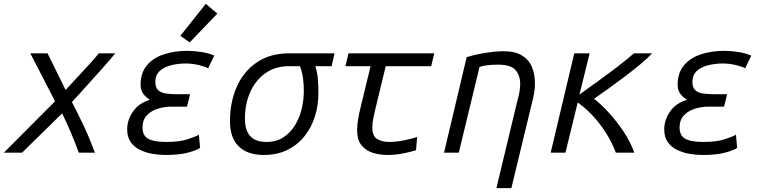

<svg xmlns="http://www.w3.org/2000/svg" viewBox="-39 -796 3979 1001"><path d="M-19 0 248 -268 119 -518H209L303 -327Q337 -364 372 -401.5Q407 -439 435.5 -470.5Q464 -502 476 -518H562Q557 -511 535 -485.5Q513 -460 483 -426.5Q453 -393 422.5 -359.5Q392 -326 368.5 -299.5Q345 -273 336 -264Q367 -205 397.5 -140Q428 -75 456 0H372Q351 -57 331 -104Q311 -151 285 -205L76 0Z M824 12Q791 12 756 6Q721 0 691 -14.5Q661 -29 642.5 -55Q624 -81 624 -122Q624 -170 654 -214Q684 -258 743 -276Q727 -284 710.5 -303.5Q694 -323 694 -354Q694 -416 726.5 -455Q759 -494 814.5 -512.5Q870 -531 940 -531Q981 -530 1016 -524Q1051 -518 1078 -506L1046 -440Q1033 -448 998.5 -456.5Q964 -465 929 -465Q892 -465 855.5 -456.5Q819 -448 795 -427Q771 -406 771 -368Q771 -340 785 -326.5Q799 -313 823 -309Q847 -305 876 -305H952L936 -240H855Q819 -240 784.5 -229.5Q750 -219 727 -195Q704 -171 704 -132Q704 -105 715.5 -88.5Q727 -72 755 -64Q783 -56 830 -56Q897 -56 941 -70.5Q985 -85 998 -94L1004 -25Q990 -14 944 -1Q898 12 824 12ZM950 -575 901 -609 1034 -776 1094 -725Z M1336 12Q1251 12 1205.5 -33Q1160 -78 1160 -163Q1160 -263 1195.5 -343.5Q1231 -424 1300 -471Q1369 -518 1469 -518H1705L1690 -451H1605Q1615 -420 1618 -386.5Q1621 -353 1621 -309Q1621 -247 1603 -189.5Q1585 -132 1549 -86.5Q1513 -41 1459.5 -14.5Q1406 12 1336 12ZM1351 -56Q1402 -56 1438.5 -80Q1475 -104 1499 -143Q1523 -182 1534 -229Q1545 -276 1545 -321Q1545 -356 1541 -386.5Q1537 -417 1525 -451H1469Q1397 -451 1345.5 -415Q1294 -379 1266 -317Q1238 -255 1238 -176Q1238 -117 1265.5 -86.5Q1293 -56 1351 -56Z M1981 12Q1944 12 1907.5 1.5Q1871 -9 1847 -37Q1823 -65 1823 -117Q1823 -144 1828 -174Q1833 -204 1840 -232L1893 -451H1762L1778 -518H2225L2209 -451H1972L1917 -224Q1912 -201 1907 -177Q1902 -153 1902 -132Q1902 -87 1927 -71.5Q1952 -56 1990 -56Q2026 -56 2066 -64Q2106 -72 2136 -82L2130 -13Q2099 -3 2059.5 4.5Q2020 12 1981 12Z M2549 185 2650 -236Q2658 -267 2665.5 -299Q2673 -331 2673 -359Q2673 -403 2648.5 -431Q2624 -459 2557 -459Q2529 -459 2502.5 -456Q2476 -453 2461 -447L2353 0H2276L2394 -498Q2426 -508 2461.5 -515Q2497 -522 2530 -525.5Q2563 -529 2586 -529Q2646 -529 2682 -507Q2718 -485 2734 -447Q2750 -409 2750 -360Q2750 -336 2745.5 -310Q2741 -284 2734 -258L2627 185Z M2832 0 2955 -518H3035L2982 -303Q3032 -339 3084.5 -377Q3137 -415 3184.5 -451.5Q3232 -488 3266 -518H3361Q3339 -494 3300 -461.5Q3261 -429 3216 -395Q3171 -361 3129 -331Q3087 -301 3058 -281Q3097 -251 3138 -205.5Q3179 -160 3214 -107Q3249 -54 3268 0H3172Q3149 -59 3117.5 -107.5Q3086 -156 3049.5 -194.5Q3013 -233 2973 -262L2909 0Z M3624 12Q3591 12 3556 6Q3521 0 3491 -14.5Q3461 -29 3442.5 -55Q3424 -81 3424 -122Q3424 -170 3454 -214Q3484 -258 3543 -276Q3527 -284 3510.5 -303.5Q3494 -323 3494 -354Q3494 -416 3526.5 -455Q3559 -494 3614.5 -512.5Q3670 -531 3740 -531Q3781 -530 3816 -524Q3851 -518 3878 -506L3846 -440Q3833 -448 3798.5 -456.5Q3764 -465 3729 -465Q3692 -465 3655.5 -456.5Q3619 -448 3595 -427Q3571 -406 3571 -368Q3571 -340 3585 -326.5Q3599 -313 3623 -309Q3647 -305 3676 -305H3752L3736 -240H3655Q3619 -240 3584.5 -229.5Q3550 -219 3527 -195Q3504 -171 3504 -132Q3504 -105 3515.5 -88.5Q3527 -72 3555 -64Q3583 -56 3630 -56Q3697 -56 3741 -70.5Q3785 -85 3798 -94L3804 -25Q3790 -14 3744 -1Q3698 12 3624 12Z"/></svg>

Font: Ubuntu Sans Mono
Style: Italic
Weight: 400
Italic angle: -13.5°
Monospace: yes
Designer: Dalton Maag Ltd
Foundry: Dalton Maag Ltd
Version: Version 1.006